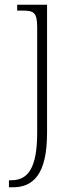

<svg xmlns="http://www.w3.org/2000/svg" viewBox="-20 -556 327 816"><path d="M18 240H34C120 240 180 187 180 8V-536H53V-511H73C123 -511 138 -505 138 -439V8C138 162 97 210 28 210H18Z"/></svg>

Font: Noto Serif Telugu ExtraLight
Style: Regular
Weight: 200
Designer: Jelle Bosma - Monotype Design Team
Foundry: Monotype Imaging Inc.
Version: Version 2.005